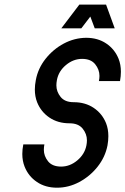

<svg xmlns="http://www.w3.org/2000/svg" viewBox="-20 -829 557 853"><path d="M307.1 -375Q358.9 -375 396.5 -349.6Q434.1 -324.2 451.2 -281.7Q461.4 -255.9 461.4 -224.1Q461.4 -204.6 457.5 -182.6Q447.3 -130.9 413.6 -88.4Q379.9 -45.9 332.5 -20.5Q285.2 4.9 233.4 4.9Q181.6 4.9 144 -20.5Q106.4 -45.9 89.4 -88.4Q79.1 -114.3 79.1 -145Q79.1 -165 83.5 -187.5H177.2Q174.8 -174.8 174.8 -163.6Q174.8 -135.7 193.6 -112.3Q212.4 -88.9 251.5 -88.9Q290.5 -88.9 323.2 -116.2Q356 -143.6 363.8 -182.6Q366.2 -194.8 366.2 -205.6Q366.2 -233.9 347.2 -257.6Q328.1 -281.2 289.1 -281.2Q237.3 -281.2 199.7 -306.6Q162.1 -332 145 -374.5Q134.8 -400.4 134.8 -431.2Q134.8 -451.2 139.2 -473.6Q148.9 -525.4 182.6 -567.9Q216.3 -610.4 263.4 -635.5Q310.5 -660.6 362.8 -661.1Q414.6 -661.1 452.1 -635.7Q489.7 -610.4 506.8 -567.9Q517.1 -542 517.1 -510.3Q517.1 -490.7 513.2 -468.8H419.4Q421.9 -481 421.9 -491.7Q421.9 -520 402.8 -543.7Q383.8 -567.4 344.7 -567.4Q305.7 -567.4 272.9 -540Q240.2 -512.7 232.9 -473.6Q230.5 -460.9 230.5 -449.7Q230.5 -421.9 249.3 -398.4Q268.1 -375 307.1 -375ZM332.5 -808.6H451.2L489.7 -703.1H400.9L381.3 -755.4L341.3 -703.1H252.4Z"/></svg>

Font: Lambda
Style: Italic
Weight: 400
Italic angle: -11°
Designer: GGBotNet
Version: 0.22